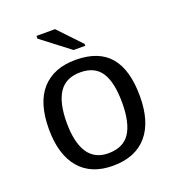

<svg xmlns="http://www.w3.org/2000/svg" viewBox="-131 -819 862 936"><g transform="rotate(-20 300.0 -351.5)"><path d="M535.6 -264.6Q535.6 -131.3 474.4 -60.8Q413.1 9.8 297.4 9.8Q184.1 9.8 123.8 -61.5Q63.5 -132.8 63.5 -264.6Q63.5 -400.9 125.2 -469.5Q187 -538.1 300.3 -538.1Q419.4 -538.1 477.5 -470.2Q535.6 -402.3 535.6 -264.6ZM443.4 -264.6Q443.4 -369.6 409.9 -421.4Q376.5 -473.1 301.8 -473.1Q226.1 -473.1 190.9 -420.4Q155.8 -367.7 155.8 -264.6Q155.8 -162.1 190.9 -108.6Q226.1 -55.2 296.4 -55.2Q374 -55.2 408.7 -107.4Q443.4 -159.7 443.4 -264.6ZM308.6 -586.4 162.1 -698.7V-712.9H258.3L369.1 -596.2V-586.4Z"/></g></svg>

Font: Courier New
Style: Regular
Weight: 400
Designer: Steve Matteson
Foundry: Ascender Corporation
Version: Version 2.00.3